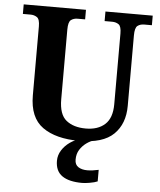

<svg xmlns="http://www.w3.org/2000/svg" viewBox="-62 -767 881 1060"><g transform="rotate(5 378.5 -237.0)"><path d="M397 10Q267 10 193.5 -42.5Q120 -95 120 -218V-600Q120 -640 104.5 -650.5Q89 -661 69 -661H26V-714H371V-661H329Q308 -661 293 -650Q278 -639 278 -596V-210Q278 -126 318.5 -93.5Q359 -61 427 -61Q494 -61 533 -96.5Q572 -132 572 -208V-600Q572 -640 557 -650.5Q542 -661 521 -661H479V-714H741V-661H698Q677 -661 662 -650Q647 -639 647 -596V-206Q647 -106 587.5 -48Q528 10 397 10ZM433 240Q360 240 322 213.5Q284 187 284 130Q284 99 301 72Q318 45 345 26Q372 7 402 0H479Q458 6 436.5 21.5Q415 37 400.5 60Q386 83 386 115Q386 143 405.5 155.5Q425 168 455 168Q469 168 484.5 166Q500 164 518 160V224Q502 231 475.5 235.5Q449 240 433 240Z"/></g></svg>

Font: Noto Serif Tibetan
Style: Bold
Weight: 700
Designer: Monotype Design Team
Foundry: Monotype Imaging Inc.
Version: Version 2.103; ttfautohint (v1.8.4.7-5d5b)